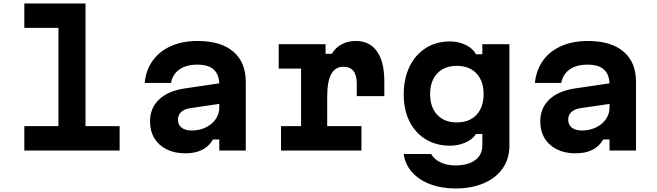

<svg xmlns="http://www.w3.org/2000/svg" viewBox="-20 -868 3790 1107"><path d="M473 -848V-140.8H669.7V0H120.3V-140.8H317V-707.2H120.3V-848Z M1255 -270.5 1076.5 -244.4Q1043.1 -239.3 1024.5 -222Q1006 -204.6 1006 -178.1Q1006 -148.7 1026.8 -132.2Q1047.5 -115.6 1085.9 -115.6Q1129.7 -115.6 1166.1 -133.2Q1202.6 -150.7 1223.5 -181Q1244.3 -211.3 1244.3 -247.8V-380Q1244.3 -437.1 1213.1 -466.2Q1181.8 -495.3 1118 -495.3Q1053.9 -495.3 1014.4 -467.5Q975 -439.8 966.2 -390H814.2Q821.5 -464.3 860.8 -518.9Q900.1 -573.5 966.4 -602.6Q1032.7 -631.8 1119.4 -631.8Q1253.2 -631.8 1325.1 -570.5Q1397 -509.2 1397 -395.9V0H1244.3V-63.9H1207.8Q1185.3 -24 1145.6 -4Q1105.9 16 1046.9 16Q986.5 16 940.6 -7Q894.6 -30 869.8 -71.4Q845 -112.9 845 -167.9Q845 -245.2 897.3 -294.6Q949.5 -344.1 1047.1 -358.4L1255 -389.1Z M1857.2 -613.1V-557.9H1893.8Q1912.8 -592.5 1949.4 -612.2Q1986 -631.8 2031.7 -631.8Q2111 -631.8 2153.4 -572Q2195.8 -512.3 2195.8 -399V-313.7H2037.1V-384.3Q2037.1 -434 2018 -458.5Q1998.9 -483.1 1960.2 -483.1Q1912.7 -483.1 1889.6 -440.5Q1866.5 -397.9 1866.5 -310.8V-140.8H2064V0H1600.3V-140.8H1715.8V-472.3H1586.9V-613.1Z M2606.1 218.6Q2524.8 218.6 2459.7 193.8Q2394.5 169 2354.9 123.8Q2315.3 78.7 2307.7 20H2465.7Q2482.7 50.5 2519.9 68.2Q2557.2 85.8 2606.1 85.8Q2678.6 85.8 2719.8 55.2Q2761 24.7 2761 -30V-95.3H2724.5Q2705.1 -64.7 2663.9 -46.3Q2622.7 -28 2574.3 -28Q2495 -28 2434.6 -64.8Q2374.2 -101.7 2340.9 -168.3Q2307.7 -234.8 2307.7 -322.6Q2307.7 -413.8 2340.9 -483.1Q2374.2 -552.5 2434.6 -590.8Q2495 -629.1 2574.3 -629.1Q2624.3 -629.1 2665.5 -608.8Q2706.7 -588.5 2724.5 -555.2H2761V-613.1H2917V-26.6Q2917 46.4 2878.8 102Q2840.5 157.7 2769.9 188.1Q2699.3 218.6 2606.1 218.6ZM2614 -162.2Q2685.9 -162.2 2727.1 -205.9Q2768.3 -249.7 2768.3 -325.3Q2768.3 -400.9 2727.1 -444.6Q2685.9 -488.3 2614.1 -488.3Q2542.3 -488.3 2501 -444.6Q2459.8 -400.9 2459.8 -325.3Q2459.8 -249.7 2501 -205.9Q2542.2 -162.2 2614 -162.2Z M3505 -270.5 3326.5 -244.4Q3293.1 -239.3 3274.5 -222Q3256 -204.6 3256 -178.1Q3256 -148.7 3276.8 -132.2Q3297.5 -115.6 3335.9 -115.6Q3379.7 -115.6 3416.1 -133.2Q3452.6 -150.7 3473.5 -181Q3494.3 -211.3 3494.3 -247.8V-380Q3494.3 -437.1 3463.1 -466.2Q3431.8 -495.3 3368 -495.3Q3303.9 -495.3 3264.4 -467.5Q3225 -439.8 3216.2 -390H3064.2Q3071.5 -464.3 3110.8 -518.9Q3150.1 -573.5 3216.4 -602.6Q3282.7 -631.8 3369.4 -631.8Q3503.2 -631.8 3575.1 -570.5Q3647 -509.2 3647 -395.9V0H3494.3V-63.9H3457.8Q3435.3 -24 3395.6 -4Q3355.9 16 3296.9 16Q3236.5 16 3190.6 -7Q3144.6 -30 3119.8 -71.4Q3095 -112.9 3095 -167.9Q3095 -245.2 3147.3 -294.6Q3199.5 -344.1 3297.1 -358.4L3505 -389.1Z"/></svg>

Font: Martian Mono VF sWd Rg
Style: Regular
Weight: 400
Width: 6
Monospace: yes
Designer: Roman Shamin
Foundry: Evil Martians
Version: Version 1.100